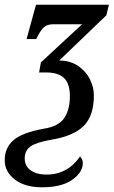

<svg xmlns="http://www.w3.org/2000/svg" viewBox="-50 -556 483 816"><path d="M129 240Q56 240 13 207Q-30 174 -30 125Q-30 73 6.5 40.5Q43 8 136 -9Q200 -19 223.5 -55Q247 -91 247 -147Q247 -201 222 -224.5Q197 -248 147 -248H116L124 -291L299 -453H178Q153 -453 139.5 -442.5Q126 -432 112 -406L104 -390H63L103 -536H413L402 -491L202 -299Q251 -298 284 -274.5Q317 -251 333 -217.5Q349 -184 349 -151Q349 -63 305 -20Q261 23 167 38Q104 49 79.5 66.5Q55 84 55 117Q55 150 80.5 168Q106 186 148 186Q193 186 229 166Q265 146 290 109Q294 113 298 120Q302 127 302 136Q302 177 256.5 208.5Q211 240 129 240Z"/></svg>

Font: Noto Serif ExtraCondensed Medium
Style: Italic
Weight: 500
Width: 2
Italic angle: -12°
Designer: Monotype Design Team
Foundry: Monotype Imaging Inc.
Version: Version 2.013; ttfautohint (v1.8.4.7-5d5b)